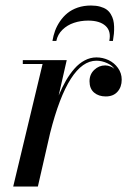

<svg xmlns="http://www.w3.org/2000/svg" viewBox="-20 -679 463 699"><path d="M377.9 -530Q385.3 -565.9 364 -585Q342.8 -604 301 -604Q273.4 -604 249.3 -595.9Q225.1 -587.9 207.5 -570.8Q189.9 -553.7 185.1 -530H170.9Q174.1 -549.3 180.5 -567Q187 -584.7 198.6 -601.7Q210.2 -618.7 225.6 -631.2Q241 -643.8 262.9 -651.4Q284.9 -658.9 311 -658.9Q329.8 -658.9 344.4 -654.9Q358.9 -650.9 368.2 -644.2Q377.4 -637.5 383.4 -627.3Q389.4 -617.2 392.2 -606.6Q395 -595.9 395.4 -582.2Q395.8 -568.4 394.7 -556.4Q393.6 -544.4 391.1 -530ZM135 -446H63V-460H222.9L193.6 -331.3Q206.1 -361.3 220 -385.4Q233.9 -409.4 251 -429Q268.1 -448.5 288.5 -459.2Q308.8 -470 331.1 -470Q354.2 -470 375.1 -460.2Q396 -450.4 409.5 -431.5Q423.1 -412.6 423.1 -388.9Q423.1 -362.3 407.8 -345.1Q392.6 -327.9 365 -327.9Q339.1 -327.9 322.5 -342Q305.9 -356.2 305.9 -383.1Q305.9 -408.2 323.1 -424.6Q340.3 -440.9 363 -440.9Q372.8 -440.9 383.3 -436.6Q393.8 -432.4 397.2 -426Q391.4 -439.2 371.2 -448.6Q351.1 -458 331.1 -458Q229 -458 162.4 -194.3L117.9 0H28.1Z"/></svg>

Font: Bodoni* 16
Style: Italic
Weight: 400
Italic angle: -13°
Version: Version 2.000